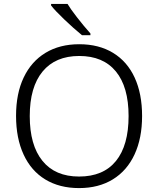

<svg xmlns="http://www.w3.org/2000/svg" viewBox="-20 -951 809 981"><path d="M241 -923V-931H325Q339 -907 373.5 -862.5Q408 -818 442 -780V-771H399Q355 -807 307.5 -852.5Q260 -898 241 -923ZM62 -359Q62 -473 101 -555Q140 -637 212.5 -681Q285 -725 385 -725Q485 -725 557.5 -681Q630 -637 668 -554.5Q706 -472 706 -358Q706 -245 667.5 -162Q629 -79 556.5 -34.5Q484 10 384 10Q284 10 211.5 -34Q139 -78 100.5 -161.5Q62 -245 62 -359ZM637 -358Q637 -507 572 -586Q507 -665 385 -665Q263 -665 197.5 -585.5Q132 -506 132 -358Q132 -209 197 -129Q262 -49 384 -49Q508 -49 572.5 -128.5Q637 -208 637 -358Z"/></svg>

Font: OpenSansMMV
Style: Light
Weight: 300
Foundry: Ascender Corporation
Version: Version 4.001